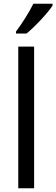

<svg xmlns="http://www.w3.org/2000/svg" viewBox="-20 -1010 302 1030"><path d="M262 -980V-990H159C137 -945 99 -885 66 -841V-830H122C167 -866 237 -941 262 -980ZM163 0V-760H78V0Z"/></svg>

Font: Noto Sans Bengali UI SemiCondensed
Style: Regular
Weight: 400
Width: 4
Designer: Jelle Bosma - Monotype Design Team
Foundry: Monotype Imaging Inc.
Version: Version 2.003